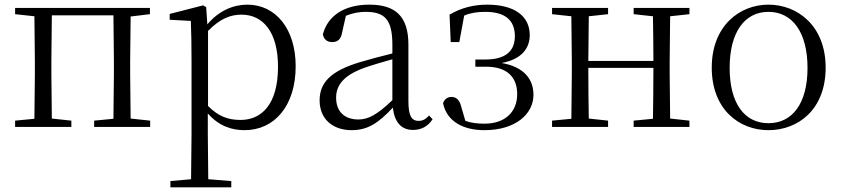

<svg xmlns="http://www.w3.org/2000/svg" viewBox="-20 -546 3622 826"><path d="M45 -485 128 -476 130 -285V-227L128 -35L45 -27V0H287V-27L203 -36L201 -227V-285L203 -480H468L470 -285V-227L468 -35L385 -27V0H626V-27L542 -36L540 -227V-285L542 -475L625 -485V-512H45Z M1032 14C1161 14 1252 -91 1252 -261C1252 -422 1166 -526 1044 -526C985 -526 922 -501 872 -441L867 -515L854 -523L710 -486V-461L801 -456C803 -406 804 -351 804 -282V30L802 225L713 233V260H975V233L876 225L874 30V-58C922 -3 978 14 1032 14ZM875 -413C928 -467 973 -483 1019 -483C1111 -483 1176 -409 1176 -259C1176 -94 1103 -30 1015 -30C963 -30 921 -44 875 -90Z M1757 13C1792 13 1821 -2 1841 -33L1826 -49C1810 -32 1798 -26 1781 -26C1752 -26 1737 -45 1737 -111V-354C1737 -476 1681 -526 1569 -526C1462 -526 1390 -479 1369 -398C1373 -377 1387 -365 1409 -365C1432 -365 1447 -376 1452 -407L1468 -478C1497 -490 1525 -495 1552 -495C1632 -495 1668 -466 1668 -354V-316C1623 -305 1574 -292 1530 -279C1402 -241 1355 -190 1355 -114C1355 -31 1415 14 1492 14C1564 14 1609 -18 1670 -83C1677 -23 1704 13 1757 13ZM1668 -115C1602 -52 1564 -32 1522 -32C1464 -32 1426 -64 1426 -126C1426 -179 1458 -221 1544 -253C1581 -266 1625 -279 1668 -291Z M2064 14C2200 14 2275 -57 2275 -138C2275 -208 2231 -259 2138 -275C2224 -291 2259 -338 2259 -395C2259 -477 2193 -526 2076 -526C2017 -526 1963 -512 1914 -483L1919 -365H1956L1977 -479C2005 -491 2034 -495 2068 -495C2153 -495 2194 -459 2195 -393C2196 -326 2155 -290 2068 -290H2025V-259H2071C2166 -259 2205 -210 2205 -141C2205 -62 2150 -14 2065 -14C2034 -14 2007 -17 1982 -26L1964 -88C1957 -116 1943 -129 1922 -129C1906 -129 1892 -120 1886 -102C1902 -24 1972 14 2064 14Z M2706 -485 2789 -476C2790 -422 2791 -343 2791 -284H2511L2513 -476L2596 -485V-512H2355V-485L2438 -476L2440 -285V-227L2438 -35L2355 -27V0H2596V-27L2513 -36C2512 -91 2511 -176 2511 -254H2791C2791 -176 2790 -91 2789 -35L2706 -27V0H2946V-27L2863 -36L2861 -227V-285L2863 -476L2946 -485V-512H2706Z M3286 14C3413 14 3532 -74 3532 -255C3532 -435 3411 -526 3286 -526C3162 -526 3042 -435 3042 -255C3042 -75 3160 14 3286 14ZM3286 -16C3183 -16 3119 -101 3119 -254C3119 -407 3183 -495 3286 -495C3389 -495 3454 -407 3454 -254C3454 -101 3389 -16 3286 -16Z"/></svg>

Font: Noto Serif CJK TC Light
Style: Regular
Weight: 300
Designer: Ryoko NISHIZUKA 西塚涼子 (kana & ideographs); Frank Grießhammer (Latin, Greek & Cyrillic); Wenlong ZHANG 张文龙 (bopomofo); San
Foundry: Adobe
Version: Version 2.001;hotconv 1.1.0;makeotfexe 2.6.0